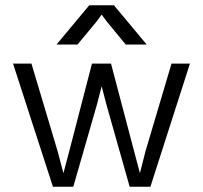

<svg xmlns="http://www.w3.org/2000/svg" viewBox="-20 -713 775 733"><path d="M403.8 -470.2 492.2 -134.8 514.2 -51.8 535.2 -134.8 634.8 -470.2H705.1L554.2 0H475.1L386.2 -314L368.2 -383.8L350.1 -314L259.8 0H182.1L29.8 -470.2H100.1L200.2 -134.8L222.2 -51.8L244.1 -134.8L331.1 -470.2ZM195.8 -543 320.8 -692.9H415L540 -543H460L389.2 -628.9L368.2 -657.2L347.2 -628.9L275.9 -543Z"/></svg>

Font: Kreadon
Style: Regular
Weight: 400
Designer: kohakuno
Foundry: StudioGnu
Version: Version 1.000;Glyphs 3.1.2 (3151)